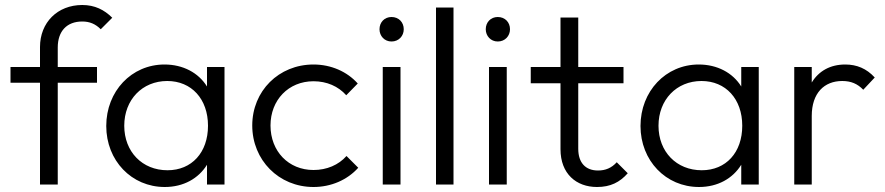

<svg xmlns="http://www.w3.org/2000/svg" viewBox="-20 -738 3540 768"><path d="M140 -550V-470H22V-407H140V0H211V-407H368V-470H211V-548C211 -613 247 -652 309 -652C339 -652 362 -642 383 -621L429 -667C397 -699 359 -718 309 -718C210 -718 140 -648 140 -550Z M639 10C714 10 774 -24 808 -79V0H878V-470H808V-392C774 -447 712 -480 638 -480C506 -480 405 -373 405 -234C405 -96 506 10 639 10ZM477 -235C477 -339 549 -414 649 -414C746 -414 812 -342 812 -235C812 -128 747 -57 650 -57C549 -57 477 -131 477 -235Z M1234 10C1304 10 1369 -18 1413 -67L1366 -114C1334 -78 1287 -58 1234 -58C1134 -58 1062 -133 1062 -236C1062 -338 1134 -413 1234 -413C1287 -413 1333 -393 1365 -357L1411 -404C1368 -452 1304 -480 1234 -480C1095 -480 989 -374 989 -236C989 -98 1095 10 1234 10Z M1511 0H1582V-470H1511ZM1498 -621C1498 -594 1518 -572 1546 -572C1575 -572 1595 -594 1595 -621C1595 -649 1575 -670 1546 -670C1518 -670 1498 -649 1498 -621Z M1724 0H1794V-708H1724Z M1936 0H2007V-470H1936ZM1923 -621C1923 -594 1943 -572 1971 -572C2000 -572 2020 -594 2020 -621C2020 -649 2000 -670 1971 -670C1943 -670 1923 -649 1923 -621Z M2368 10C2422 10 2459 -9 2491 -45L2447 -89C2426 -66 2402 -56 2372 -56C2323 -56 2293 -86 2293 -143V-405H2474V-470H2293V-668H2222V-470H2103V-405H2222V-141C2222 -43 2285 10 2368 10Z M2776 10C2851 10 2911 -24 2945 -79V0H3015V-470H2945V-392C2911 -447 2849 -480 2775 -480C2643 -480 2542 -373 2542 -234C2542 -96 2643 10 2776 10ZM2614 -235C2614 -339 2686 -414 2786 -414C2883 -414 2949 -342 2949 -235C2949 -128 2884 -57 2787 -57C2686 -57 2614 -131 2614 -235Z M3157 0H3227V-274C3227 -366 3277 -414 3349 -414C3384 -414 3410 -403 3433 -379L3479 -428C3446 -464 3407 -480 3361 -480C3301 -480 3255 -454 3227 -408V-470H3157Z"/></svg>

Font: MV Cash Light
Style: Regular
Weight: 300
Designer: Rodrigo Fuenzalida
Foundry: fragTYPE
Version: Version 1.100;Glyphs 3.1.2 (3151)